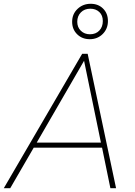

<svg xmlns="http://www.w3.org/2000/svg" viewBox="-31 -994 712 1014"><path d="M-11 0 403 -710H432L582 0H552L508 -214H147L23 0ZM163 -241H502L413 -673ZM443 -787Q403 -787 376.5 -813Q350 -839 350 -879Q350 -920 378.5 -947Q407 -974 448 -974Q488 -974 513.5 -948.5Q539 -923 539 -883Q539 -842 511.5 -814.5Q484 -787 443 -787ZM444 -813Q475 -813 493.5 -832.5Q512 -852 512 -883Q512 -913 493.5 -930.5Q475 -948 446 -948Q415 -948 396 -928.5Q377 -909 377 -879Q377 -850 396 -831.5Q415 -813 444 -813Z"/></svg>

Font: Livvic Thin
Style: Italic
Weight: 250
Italic angle: -10°
Designer: Jacques Le Bailly, Baron von Fonthausen
Version: Version 1.001; ttfautohint (v1.8.2)